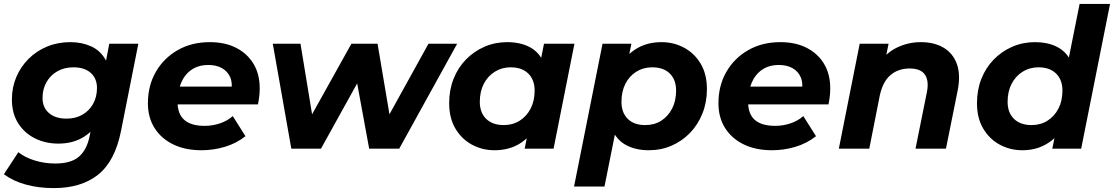

<svg xmlns="http://www.w3.org/2000/svg" viewBox="-28 -762 5709 984"><path d="M248 202Q170 202 104.5 184Q39 166 -8 131L66 18Q98 44 148.5 60Q199 76 255 76Q336 76 376.5 41Q417 6 431 -63L450 -160L486 -286L510 -422L532 -538H681L592 -90Q561 65 474.5 133.5Q388 202 248 202ZM271 -26Q205 -26 151 -53Q97 -80 65 -130.5Q33 -181 33 -252Q33 -314 55.5 -367Q78 -420 118.5 -460.5Q159 -501 213.5 -523.5Q268 -546 333 -546Q392 -546 440 -524Q488 -502 514.5 -453Q541 -404 534 -322Q528 -233 495 -166.5Q462 -100 405.5 -63Q349 -26 271 -26ZM313 -154Q359 -154 394 -174Q429 -194 449 -229.5Q469 -265 469 -311Q469 -360 437 -388.5Q405 -417 348 -417Q302 -417 266.5 -397Q231 -377 210.5 -341.5Q190 -306 190 -260Q190 -211 223 -182.5Q256 -154 313 -154Z M1005 8Q921 8 859.5 -22Q798 -52 764 -106Q730 -160 730 -233Q730 -323 770.5 -393.5Q811 -464 882.5 -505Q954 -546 1047 -546Q1126 -546 1183 -516.5Q1240 -487 1271.5 -434.5Q1303 -382 1303 -309Q1303 -288 1300.5 -267Q1298 -246 1294 -227H849L865 -318H1221L1157 -290Q1165 -335 1152 -365.5Q1139 -396 1110 -412.5Q1081 -429 1040 -429Q989 -429 953.5 -404.5Q918 -380 900 -337Q882 -294 882 -240Q882 -178 916.5 -147.5Q951 -117 1021 -117Q1062 -117 1100 -130Q1138 -143 1165 -167L1230 -64Q1183 -27 1124.5 -9.5Q1066 8 1005 8Z M1465 0 1370 -538H1512L1588 -75H1515L1773 -538H1907L1985 -75H1912L2168 -538H2315L2018 0H1864L1791 -397H1837L1617 0Z M2506 8Q2444 8 2391 -20.5Q2338 -49 2306 -103Q2274 -157 2274 -233Q2274 -301 2296.5 -358Q2319 -415 2360 -457Q2401 -499 2455 -522.5Q2509 -546 2571 -546Q2638 -546 2686 -521Q2734 -496 2757.5 -443.5Q2781 -391 2774 -308Q2769 -213 2735 -141.5Q2701 -70 2643.5 -31Q2586 8 2506 8ZM2554 -121Q2600 -121 2635.5 -143.5Q2671 -166 2691.5 -205.5Q2712 -245 2712 -298Q2712 -353 2679.5 -385Q2647 -417 2589 -417Q2544 -417 2508 -394.5Q2472 -372 2451.5 -332.5Q2431 -293 2431 -240Q2431 -185 2463.5 -153Q2496 -121 2554 -121ZM2661 0 2682 -107 2717 -267 2738 -427 2760 -538H2916L2809 0Z M3297 8Q3232 8 3183.5 -17Q3135 -42 3111 -94.5Q3087 -147 3094 -230Q3100 -326 3133.5 -397Q3167 -468 3225 -507Q3283 -546 3362 -546Q3425 -546 3478 -517.5Q3531 -489 3563 -435.5Q3595 -382 3595 -305Q3595 -238 3572 -180.5Q3549 -123 3508.5 -81Q3468 -39 3414 -15.5Q3360 8 3297 8ZM2914 194 3060 -538H3208L3186 -431L3152 -271L3131 -111L3070 194ZM3279 -121Q3326 -121 3361 -143.5Q3396 -166 3416.5 -205.5Q3437 -245 3437 -298Q3437 -353 3405 -385Q3373 -417 3314 -417Q3269 -417 3233 -394.5Q3197 -372 3177 -332.5Q3157 -293 3157 -240Q3157 -185 3189 -153Q3221 -121 3279 -121Z M3929 8Q3845 8 3783.5 -22Q3722 -52 3688 -106Q3654 -160 3654 -233Q3654 -323 3694.5 -393.5Q3735 -464 3806.5 -505Q3878 -546 3971 -546Q4050 -546 4107 -516.5Q4164 -487 4195.5 -434.5Q4227 -382 4227 -309Q4227 -288 4224.5 -267Q4222 -246 4218 -227H3773L3789 -318H4145L4081 -290Q4089 -335 4076 -365.5Q4063 -396 4034 -412.5Q4005 -429 3964 -429Q3913 -429 3877.5 -404.5Q3842 -380 3824 -337Q3806 -294 3806 -240Q3806 -178 3840.5 -147.5Q3875 -117 3945 -117Q3986 -117 4024 -130Q4062 -143 4089 -167L4154 -64Q4107 -27 4048.5 -9.5Q3990 8 3929 8Z M4691 -546Q4760 -546 4808 -517.5Q4856 -489 4876 -434Q4896 -379 4880 -298L4820 0H4664L4722 -288Q4734 -347 4712.5 -379Q4691 -411 4634 -411Q4575 -411 4535.5 -377Q4496 -343 4481 -273L4427 0H4271L4378 -538H4526L4495 -386L4473 -432Q4512 -491 4569.5 -518.5Q4627 -546 4691 -546Z M5211 8Q5149 8 5096 -20.5Q5043 -49 5011 -103Q4979 -157 4979 -233Q4979 -301 5001.5 -358Q5024 -415 5065 -457Q5106 -499 5160 -522.5Q5214 -546 5276 -546Q5339 -546 5385 -524Q5431 -502 5456.5 -456.5Q5482 -411 5482 -342Q5482 -268 5464.5 -204.5Q5447 -141 5412 -93.5Q5377 -46 5326.5 -19Q5276 8 5211 8ZM5259 -121Q5305 -121 5340.5 -143.5Q5376 -166 5396.5 -205.5Q5417 -245 5417 -298Q5417 -353 5384.5 -385Q5352 -417 5294 -417Q5249 -417 5213 -394.5Q5177 -372 5156.5 -332.5Q5136 -293 5136 -240Q5136 -185 5168.5 -153Q5201 -121 5259 -121ZM5365 0 5387 -107 5421 -267 5442 -427 5505 -742H5661L5513 0Z"/></svg>

Font: Montserrat Thin
Style: Bold Italic
Weight: 700
Italic angle: -11.3°
Version: Version 9.000